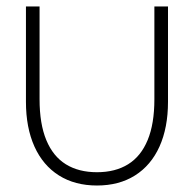

<svg xmlns="http://www.w3.org/2000/svg" viewBox="-20 -560 598 592"><path d="M60 -246V-540H102V-254Q102 -178 122.8 -128Q143.5 -78 183 -53.5Q222.5 -29 279 -29Q335.5 -29 375 -53.5Q414.5 -78 435.2 -128Q456 -178 456 -254V-540H498V-246Q498 -166.5 471.8 -108.2Q445.5 -50 396.2 -19Q347 12 279 12Q211 12 161.8 -19Q112.5 -50 86.2 -108.2Q60 -166.5 60 -246Z"/></svg>

Font: Hauora
Style: Regular
Weight: 400
Designer: Wayne Shih
Foundry: WCYS
Version: Version 1.001